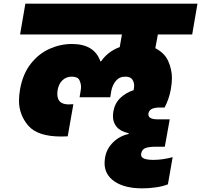

<svg xmlns="http://www.w3.org/2000/svg" viewBox="-20 -760 1102 1052"><path d="M820 116Q872 116 926 101L900 250Q873 261 834.5 266.5Q796 272 760 272Q663 272 608 234.5Q553 197 553 135Q553 119 556 102Q564 55 599.5 20Q635 -15 685 -26V-30Q640 -40 619.5 -64.5Q599 -89 599 -122Q599 -135 601 -149Q609 -194 639 -223Q669 -252 712 -266L713 -272Q715 -282 715 -291Q715 -310 704.5 -325Q694 -340 667 -340Q634 -340 615 -317Q596 -294 590 -263L584 -227H416L422 -263Q424 -274 424 -284Q424 -302 415 -321Q406 -340 373 -340Q343 -340 322.5 -320.5Q302 -301 296 -268Q294 -255 294 -245Q294 -188 356 -188Q372 -188 382 -189L351 -13Q335 -12 316 -12Q186 -12 135 -71.5Q84 -131 84 -209Q84 -238 90 -271Q105 -355 148.5 -410.5Q192 -466 251.5 -492.5Q311 -519 374 -519Q497 -519 530 -424H534Q571 -478 636 -502L648 -571H90L119 -740H1062L1033 -571H845L831 -496Q883 -469 902.5 -423.5Q922 -378 922 -332Q922 -304 916 -271Q907 -219 882 -171H857Q830 -171 813.5 -164Q797 -157 793 -138Q793 -135 793 -133Q793 -106 846 -106H910L883 44H831Q797 44 777.5 51Q758 58 754 80Q753 84 753 87Q753 103 771 109.5Q789 116 820 116Z"/></svg>

Font: Fz Poppins Black
Style: Italic
Weight: 900
Italic angle: -10°
Designer: Ninad Kale (Devanagari), Jonny Pinhorn (Latin)
Foundry: Indian Type Foundry
Version: Vit hóa bi Vntype.Com & FontZin.Com